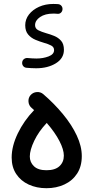

<svg xmlns="http://www.w3.org/2000/svg" viewBox="-20 -923 489 981"><path d="M39.6 -118.2Q39.6 -176.3 70.8 -241.2Q102.1 -306.2 154.3 -360.4Q147.9 -366.2 141.1 -372.1Q127 -384.3 125.5 -403.6Q124 -422.9 136.2 -437Q148.9 -451.2 168 -452.6Q187 -454.1 201.2 -441.9Q257.8 -393.1 302.2 -339.1Q346.7 -285.2 372.3 -230.5Q397.9 -175.8 397.9 -125.5Q397.9 -72.8 374 -36.1Q350.1 0.5 309.1 19.5Q268.1 38.6 217.3 38.6Q167 38.6 126.7 20Q86.4 1.5 63 -33.7Q39.6 -68.8 39.6 -118.2ZM132.3 -123.5Q132.3 -93.8 153.6 -73.5Q174.8 -53.2 217.3 -53.2Q261.7 -53.2 283.9 -74Q306.2 -94.7 306.2 -127.9Q306.2 -158.7 283.7 -202.4Q261.2 -246.1 218.8 -294.9Q177.7 -251.5 155 -203.9Q132.3 -156.2 132.3 -123.5ZM299.3 -874.5Q298.3 -864.3 290.8 -857.7Q283.2 -851.1 272.9 -852.5Q267.6 -853 262.5 -853.3Q257.3 -853.5 252 -853.5Q210.4 -853.5 184.8 -835.9Q159.2 -818.4 159.2 -794.4Q159.2 -776.9 175.5 -768.6Q191.9 -760.3 215.8 -753.4Q235.8 -748 256.8 -739.5Q277.8 -731 292.2 -714.6Q306.6 -698.2 306.6 -668.5Q306.6 -625 265.4 -599.6Q224.1 -574.2 164.6 -574.2Q151.4 -574.2 138.9 -575Q126.5 -575.7 115.2 -576.7Q105 -577.6 98.6 -585.4Q92.3 -593.3 93.3 -604Q94.2 -614.7 102.3 -621.1Q110.4 -627.4 121.1 -626.5Q132.3 -625.5 143.6 -624.8Q154.8 -624 166 -624Q200.2 -624 228.3 -634.8Q256.3 -645.5 256.3 -667Q256.3 -682.6 241.5 -690.4Q226.6 -698.2 203.6 -704.6Q183.6 -710.4 161.6 -719.5Q139.6 -728.5 124.3 -746.1Q108.9 -763.7 108.9 -793.9Q108.9 -824.2 127.9 -848.9Q147 -873.5 179.4 -888.2Q211.9 -902.8 252 -902.8Q257.3 -902.8 263.7 -902.6Q270 -902.3 276.9 -901.9Q287.6 -900.9 293.9 -893.1Q300.3 -885.3 299.3 -874.5Z"/></svg>

Font: Mikhak Medium
Style: Regular
Weight: 500
Designer: Amin Abedi
Version: Version 3.3